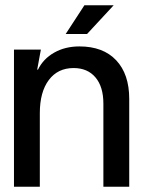

<svg xmlns="http://www.w3.org/2000/svg" viewBox="-20 -708 544 728"><path d="M33 0V-520H135L121 -444H124Q144 -485 185.5 -508.5Q227 -532 281 -532Q371 -532 420.5 -479.5Q470 -427 470 -333V0H372V-315Q372 -379 342 -414.5Q312 -450 259 -450Q199 -450 165 -404.5Q131 -359 131 -279V0ZM300 -688H411L310 -579H229Z"/></svg>

Font: Non Bureau
Style: Regular
Weight: 400
Designer: Jona Saucedo
Foundry: Non Foundry
Version: Version 1.000; ttfautohint (v1.8.4)